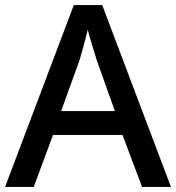

<svg xmlns="http://www.w3.org/2000/svg" viewBox="-20 -737 695 757"><path d="M540 0H654L383 -717H271L0 0H113L189 -205H463ZM362 -498 433 -299H221L293 -498C301 -525 316 -577 326 -620C333 -590 356 -518 362 -498Z"/></svg>

Font: Noto Sans Canadian Aboriginal Medium
Style: Regular
Weight: 500
Designer: Monotype Design Team, Typotheque's Kevin King
Foundry: Monotype Imaging Inc.
Version: Version 2.004